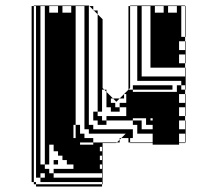

<svg xmlns="http://www.w3.org/2000/svg" viewBox="-20 -520 739 698"><path d="M631 -354V-338H653V-354ZM495 -450H479V-498H453V-500H653V-498H655V-482H653V-498H639V-386H653V-370H655V-354H653V-370H631V-354H655V-306H653V-322H631V-290H653V-274H655V-258H653V-274H527V-498H495ZM463 -194V-186H623V-210H607V-194H463V-210H453V-200L447 -194ZM111 -146V-162H103V-146ZM631 -162V-146H653V-162ZM111 -50V-66H103V-50ZM111 -66V-82H103V-66ZM631 -66V-50H653V-66ZM111 -34V-50H103V-34ZM111 -18V-34H103V-18ZM271 -2V6H319V-2ZM351 62V46H343V62ZM351 94V78H343V94ZM143 78V94H159V110H175V126H351V110H175V94H247V78H223V62H207V46H191V30H175V6H159V78H175V62H191V78H143V-498H127V78ZM207 -498V-474H239V-498ZM111 -466V-482H103V-466ZM591 -498V-474H623V-498ZM655 -466V-482H653V-466ZM111 -450V-466H103V-450ZM191 -498H159V-474H191ZM575 -498H543V-474H575ZM111 -418V-434H103V-418ZM655 -450H653V-466H655ZM655 -434H653V-450H655ZM111 -434V-450H103V-434ZM303 -402H287V-450H303ZM495 -402H479V-450H495ZM655 -418H653V-434H655ZM111 -402V-418H103V-402ZM655 -402H653V-418H655ZM111 -370V-386H103V-370ZM303 -354H287V-402H303ZM495 -354H479V-402H495ZM111 -386V-402H103V-386ZM655 -386H653V-402H655ZM111 -354V-370H103V-354ZM111 -322V-338H103V-322ZM111 -338V-354H103V-338ZM495 -306H479V-354H495ZM303 -306H287V-354H303ZM111 -306V-322H103V-306ZM111 -290V-306H103V-290ZM495 -258H479V-306H495ZM303 -258H287V-306H303ZM655 -290H653V-306H655ZM111 -274V-290H103V-274ZM111 -258V-274H103V-258ZM111 -242V-258H103V-242ZM111 -226V-242H103V-226ZM303 -210H287V-258H303ZM495 -258V-242H653V-258H655V-210H639V-226H479V-258ZM111 -210V-226H103V-210ZM655 -194H653V-210H655ZM111 -194V-210H103V-194ZM111 -178V-194H103V-178ZM303 -162H287V-210H303ZM111 -162V-178H103V-162ZM111 -130V-146H103V-130ZM303 -114H287V-162H303ZM111 -114V-130H103V-114ZM111 -98V-114H103V-98ZM655 -98H653V-114H655ZM303 -114V-66H287V-114ZM111 -82V-98H103V-82ZM527 -82H535V-90H527ZM463 -82H495V-50H535V-66H511V-90H463ZM111 -2V-18H103V-2ZM415 -2H405L415 -12V-18H421L415 -12ZM655 -2H653V-18H655ZM255 -18V-66H247V-18ZM111 -2H103V14H111ZM111 14H103V30H111ZM351 30V14H343V30ZM111 30H103V46H111ZM111 46H103V62H111ZM111 62H103V78H111ZM111 78H103V94H111ZM111 94H103V110H111ZM111 110H103V126H111ZM127 110V126H143V110ZM103 150V142H95V-498H103V-482H111V-498H103V-500H303L305 -498H319V-484L321 -482H335V-468L353 -450V-200L359 -194H367V-186L391 -162H415L403 -150L391 -162H383V-146H399V-130H415V-114H383V-130H367V-186L359 -194H351V-114H335V-98H351V-82H367V-66H335V-82H319V-114H335V-468L321 -482H319V-484L305 -498H303V-450H287V-498H255V-66H319V-50H463V-18H453V-2H535V-34H479V-66H463V-82H367V-98H439V-130H415V-146H439V-178H431V-162H415L447 -194V-498H453V-210H639V-194H653V-178H655V-162H653V-178H631V-162H655V-114H653V-130H631V-98H653V-82H655V-66H653V-82H631V-66H655V-18H653V-34H631V-2H653V0H631V6H535V0H453V-2H447V-18H421L437 -34H303V-50H287V-66H271V-34H287V-18H319V-2H405L403 0H353V150H351V142H127V126H103V142H111V150H351V158H111V150Z"/></svg>

Font: Rubik Broken Fax
Style: Regular
Weight: 400
Designer: Hubert and Fischer, NaN
Foundry: Hubert and Fischer, NaN
Version: Version 2.201